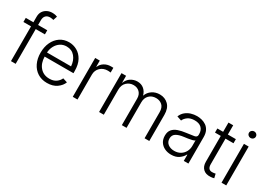

<svg xmlns="http://www.w3.org/2000/svg" viewBox="-5 -1542 3232 2336"><g transform="rotate(30 1611.5 -374.5)"><path d="M310.1 -545.9V-488.3H181.2V0H115.2V-488.3H8.3V-545.9H115.2V-624Q115.2 -668.5 135.3 -699Q155.3 -729.5 187.7 -745.4Q220.2 -761.2 257.8 -761.2Q283.7 -761.2 301.5 -757.1Q319.3 -752.9 329.6 -748.5L311 -691.4Q303.2 -693.8 292.2 -696.5Q281.2 -699.2 264.6 -699.2Q224.1 -699.2 202.6 -676.3Q181.2 -653.3 181.2 -610.8V-545.9Z M625 11.7Q548.3 11.7 492.4 -24.2Q436.5 -60.1 406 -123.5Q375.5 -187 375.5 -269.5Q375.5 -352.1 405.5 -416Q435.5 -480 489.5 -516.6Q543.5 -553.2 614.7 -553.2Q674.3 -553.2 727.5 -523.9Q780.8 -494.6 814 -434.6Q847.2 -374.5 847.2 -281.7V-252.9H442.4Q444.3 -159.7 493.7 -103.8Q543 -47.9 625.5 -47.9Q682.6 -47.9 719.2 -74.2Q755.9 -100.6 771 -136.7L834 -116.7Q815.4 -65.4 761.5 -26.9Q707.5 11.7 625 11.7ZM442.4 -310.1H780.3Q774.9 -389.6 731.4 -441.7Q688 -493.7 614.7 -493.7Q565.4 -493.7 527.8 -468.8Q490.2 -443.8 467.8 -402.1Q445.3 -360.4 442.4 -310.1Z M983.4 0V-545.9H1047.9V-460.9H1052.7Q1068.8 -502.9 1109.6 -528.1Q1150.4 -553.2 1201.2 -553.2Q1209 -553.2 1218.8 -553Q1228.5 -552.7 1234.9 -552.2V-485.8Q1231.4 -486.3 1220.2 -487.8Q1209 -489.3 1195.8 -489.3Q1132.3 -489.3 1091.1 -450Q1049.8 -410.6 1049.8 -350.1V0Z M1353 0V-545.9H1417.5L1418 -444.8Q1438.5 -501 1481.9 -528.1Q1525.4 -555.2 1573.7 -555.2Q1628.4 -555.2 1665.8 -523.9Q1703.1 -492.7 1717.3 -439.5Q1736.8 -493.7 1783 -524.4Q1829.1 -555.2 1888.7 -555.2Q1961.4 -555.2 2010 -507.3Q2058.6 -459.5 2058.6 -367.7V0H1992.2V-365.7Q1992.2 -431.6 1957.3 -462.9Q1922.4 -494.1 1871.1 -494.1Q1812 -494.1 1775.4 -457.3Q1738.8 -420.4 1738.8 -359.9V0H1672.9V-371.6Q1672.9 -428.2 1639.9 -461.2Q1606.9 -494.1 1554.7 -494.1Q1500 -494.1 1459.7 -456.5Q1419.4 -418.9 1419.4 -351.1V0Z M2369.1 12.2Q2319.3 12.2 2278.6 -7.1Q2237.8 -26.4 2213.6 -63Q2189.5 -99.6 2189.5 -152.8Q2189.5 -206.5 2216.3 -238.5Q2243.2 -270.5 2290.5 -286.9Q2337.9 -303.2 2399.4 -310.5Q2467.3 -318.8 2504.6 -325.7Q2542 -332.5 2542 -363.8V-376.5Q2542 -431.2 2508.8 -462.6Q2475.6 -494.1 2414.1 -494.1Q2355.5 -494.1 2319.1 -468.5Q2282.7 -442.9 2268.6 -408.7L2205.1 -430.2Q2223.1 -474.6 2255.9 -501.5Q2288.6 -528.3 2329.3 -540.8Q2370.1 -553.2 2412.6 -553.2Q2444.8 -553.2 2479 -544.7Q2513.2 -536.1 2542.5 -515.9Q2571.8 -495.6 2589.8 -460.2Q2607.9 -424.8 2607.9 -370.6V0H2543V-86.4H2538.1Q2520 -48.8 2477.8 -18.3Q2435.5 12.2 2369.1 12.2ZM2378.9 -46.9Q2428.7 -46.9 2465.3 -69.1Q2502 -91.3 2522 -128.2Q2542 -165 2542 -209.5V-287.1Q2532.7 -278.3 2506.8 -271.7Q2481 -265.1 2451.2 -261Q2421.4 -256.8 2399.9 -253.9Q2331.1 -245.6 2293.5 -221.9Q2255.9 -198.2 2255.9 -149.9Q2255.9 -101.1 2291 -74Q2326.2 -46.9 2378.9 -46.9Z M2959.5 -545.9V-488.3H2847.2V-128.9Q2847.2 -46.9 2920.4 -54.2Q2927.2 -54.2 2937.3 -55.9Q2947.3 -57.6 2956.1 -59.6L2969.7 -2.4Q2948.7 4.4 2919.9 5.4Q2855 9.8 2817.9 -25.6Q2780.8 -61 2780.8 -124.5V-488.3H2699.7V-545.9H2780.8V-675.8H2847.2V-545.9Z M3073.2 0V-545.9H3139.6V0ZM3106.9 -647Q3086.9 -647 3072.8 -660.6Q3058.6 -674.3 3058.6 -693.4Q3058.6 -712.4 3072.8 -726.1Q3086.9 -739.7 3106.9 -739.7Q3127 -739.7 3141.1 -726.1Q3155.3 -712.4 3155.3 -693.4Q3155.3 -674.3 3141.1 -660.6Q3127 -647 3106.9 -647Z"/></g></svg>

Font: Inter Light
Style: Regular
Weight: 300
Designer: Rasmus Andersson
Foundry: rsms
Version: Version 4.000;git-a52131595